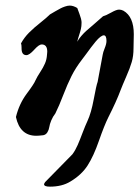

<svg xmlns="http://www.w3.org/2000/svg" viewBox="-20 -494 508 700"><path d="M76.2 -293Q58.6 -293 58.6 -317.4Q58.6 -317.4 58.6 -320.3Q58.6 -331.1 56.6 -335.9Q68.4 -357.4 85.9 -375Q103.5 -392.6 127 -411.1Q150.4 -429.7 162.1 -441.4Q168 -445.3 181.2 -452.6Q194.3 -460 200.7 -463.4Q207 -466.8 216.8 -470.2Q226.6 -473.6 234.4 -473.6Q247.1 -473.6 261.7 -464.8Q262.7 -461.9 269.5 -443.8Q276.4 -425.8 277.3 -414.1V-410.2Q277.3 -398.4 274.9 -388.2Q272.5 -377.9 268.1 -364.7Q263.7 -351.6 261.7 -341.8Q266.6 -351.6 276.4 -362.8Q286.1 -374 294.9 -381.8Q303.7 -389.6 323.7 -406.7Q343.8 -423.8 355.5 -434.6Q366.2 -437.5 385.3 -448.2Q404.3 -459 414.1 -459Q421.9 -459 429.7 -455.1Q467.8 -433.6 467.8 -369.1Q467.8 -361.3 467.3 -344.2Q466.8 -327.1 466.8 -318.4Q466.8 -290 460.4 -268.1Q454.1 -246.1 439.9 -213.9Q425.8 -181.6 419.9 -166Q404.3 -124 375 -66.4Q360.4 -37.1 340.8 19Q321.3 75.2 299.3 109.4Q277.3 143.6 236.3 168Q206.1 186.5 162.1 186.5Q140.6 186.5 140.6 177.7Q140.6 175.8 144.5 169.9L244.1 68.4Q254.9 53.7 263.2 34.7Q271.5 15.6 281.2 -10.3Q291 -36.1 298.8 -52.7Q312.5 -82 321.8 -132.3Q331.1 -182.6 335.9 -195.3Q345.7 -250 354.5 -294.9Q355.5 -302.7 361.8 -318.4Q368.2 -334 368.2 -344.7Q368.2 -365.2 358.4 -365.2Q353.5 -365.2 345.7 -359.4Q337.9 -353.5 328.6 -342.3Q319.3 -331.1 312 -321.3Q304.7 -311.5 294.4 -297.4Q284.2 -283.2 279.3 -277.3Q255.9 -247.1 240.7 -216.8Q225.6 -186.5 210.4 -147Q195.3 -107.4 181.6 -80.1Q172.9 -69.3 167 -55.2Q161.1 -41 159.7 -30.8Q158.2 -20.5 152.8 -11.7Q147.5 -2.9 137.7 -1Q120.1 1 112.3 1Q52.7 1 38.1 -67.4Q49.8 -115.2 77.1 -151.9Q104.5 -188.5 109.4 -201.2Q115.2 -213.9 126.5 -231Q137.7 -248 144 -262.7Q150.4 -277.3 151.4 -294.9Q151.4 -296.9 151.9 -300.8Q152.3 -304.7 152.3 -305.7Q152.3 -332 131.8 -332Q122.1 -332 104.5 -312.5Q86.9 -293 76.2 -293Z"/></svg>

Font: Essays1743
Style: Italic
Weight: 500
Italic angle: -10°
Designer: Based on the typeface in a 1743 English translation of the essays of Montaigne.  PostScript/TrueType font designed by Jo
Version: Version 002.100